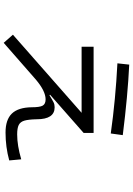

<svg xmlns="http://www.w3.org/2000/svg" viewBox="140 -808 720 1040"><g transform="rotate(90 500.0 -288.0)"><path d="M703 -528Q519 -554 323 -564L330 -628Q498 -620 712 -593ZM849 22Q776 42 698 42Q628 42 595 7.5Q562 -27 561 -100Q561 -144 552 -159.5Q543 -175 518 -175Q474 -175 412 -123Q355 -74 212 52L168 2L591 -370H233V-435H700V-381L493 -199L496 -196Q522 -212 534 -218Q546 -224 561 -224Q626 -224 626 -127Q627 -82 633.5 -60Q640 -38 657 -29.5Q674 -21 708 -21Q768 -21 843 -43Z"/></g></svg>

Font: IBM Plex Sans JP
Style: Regular
Weight: 400
Designer: Mike Abbink; Paul van der Laan; Pieter van Rosmalen; Wujin Sim; Yejin Wi; Jinhee Kim; Boomi Park; Yona Kim; Kichan Ma
Foundry: Sandoll Inc.
Version: Version 1.001